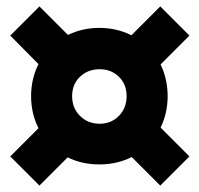

<svg xmlns="http://www.w3.org/2000/svg" viewBox="-20 -608 621 599"><path d="M103 -29 12 -120 100 -208Q77 -254 77 -308Q77 -362 100 -408L12 -497L103 -588L192 -499Q237 -521 290 -521Q344 -521 390 -498L480 -588L571 -497L481 -407Q503 -361 503 -308Q503 -255 481 -210L571 -120L480 -29L391 -118Q345 -95 290 -95Q236 -95 191 -117ZM291 -222Q327 -222 351 -246.5Q375 -271 375 -308Q375 -345 351 -368.5Q327 -392 291 -392Q254 -392 229.5 -368.5Q205 -345 205 -308Q205 -271 229.5 -246.5Q254 -222 291 -222Z"/></svg>

Font: Piazzolla SC Black
Style: Regular
Weight: 900
Designer: Juan Pablo del Peral
Foundry: Huerta Tipografica
Version: Version 1.330